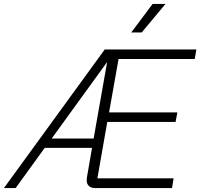

<svg xmlns="http://www.w3.org/2000/svg" viewBox="-50 -950 1012 970"><path d="M479 -700H942L934 -652H549L501 -382H846L837 -334H492L442 -49H827L819 0H430Q410 0 399 -10.5Q388 -21 388 -39Q388 -48 389 -53L415 -203H176L29 0H-30ZM423 -250 491 -635H490L211 -250ZM721 -930H786L666 -786H613Z"/></svg>

Font: Bai Jamjuree Light
Style: Italic
Weight: 300
Italic angle: -10°
Version: Version 1.000; ttfautohint (v1.6)